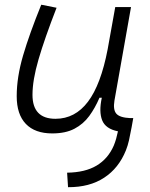

<svg xmlns="http://www.w3.org/2000/svg" viewBox="-20 -547 626 802"><path d="M264.2 234.9 260.3 174.3Q335.4 173.3 383.3 144.8Q431.2 116.2 455.1 61.5Q460.9 47.4 465.1 32.7Q469.2 18.1 472.7 1.5Q420.9 -8.8 406.7 -44.7Q392.6 -80.6 405.3 -138.7H395.5Q377.4 -96.2 352.8 -62.5Q328.1 -28.8 291 -9.3Q253.9 10.3 198.2 10.3Q126 10.3 87.9 -29.5Q49.8 -69.3 49.8 -145Q49.8 -224.6 76.4 -315.2Q103 -405.8 152.3 -527.3L216.3 -514.6Q166 -385.3 140.9 -298.8Q115.7 -212.4 115.7 -150.9Q115.7 -50.8 211.9 -50.8Q293.5 -50.8 347.4 -122.1Q401.4 -193.4 429.7 -341.3L461.4 -517.6H527.3L458 -126.5Q451.7 -88.4 466.1 -72Q480.5 -55.7 523.4 -53.7H536.6L529.8 -15.6L528.8 -10.7Q523.9 16.6 518.8 39.1Q513.7 61.5 505.9 81.1Q476.1 155.3 415 195.3Q354 235.4 264.2 234.9Z"/></svg>

Font: Cascadia Mono Light
Style: Italic
Weight: 300
Italic angle: -10°
Monospace: yes
Designer: Aaron Bell
Foundry: Saja Typeworks
Version: Version 2404.023; ttfautohint (v1.8.4)